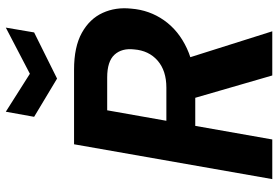

<svg xmlns="http://www.w3.org/2000/svg" viewBox="-172 -810 981 678"><g transform="rotate(-90 319.0 -470.5)"><path d="M26 0 149 -700H413Q493 -700 542.5 -672.5Q592 -645 613 -599Q634 -553 628 -498Q623 -434 587 -382.5Q551 -331 487.5 -301.5Q424 -272 338 -272H214L166 0ZM392 0 303 -307H451L548 0ZM232 -374H349Q409 -374 444.5 -405Q480 -436 484 -488Q489 -531 465.5 -557Q442 -583 385 -583H269ZM561 -941 544 -841 381 -760 246 -841 264 -941 398 -856Z"/></g></svg>

Font: DM Sans 12pt ExtraBold
Style: Italic
Weight: 800
Italic angle: -10°
Version: Version 4.004;gftools[0.9.30]